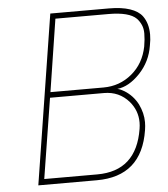

<svg xmlns="http://www.w3.org/2000/svg" viewBox="-52 -779 721 826"><g transform="rotate(-5 308.0 -366.0)"><path d="M396 -395Q466.3 -395 519 -439Q571.3 -482.4 585.9 -555.2Q591.3 -586.4 591.3 -611.3Q591.3 -632.8 584 -648.9Q576.7 -665 565.4 -676.8Q534.2 -708 444.8 -708H215.8L167 -395ZM336.9 -24.9Q506.3 -24.9 535.2 -204.1Q537.6 -218.8 537.6 -231.9Q537.6 -283.2 503.9 -322.8Q461.9 -371.1 396 -371.1H163.1L107.9 -24.9ZM333 0H80.1L195.8 -731.9H449.2Q503.4 -731.9 539.6 -719.7Q575.7 -707.5 592.3 -685.1Q615.7 -653.3 615.7 -604Q615.7 -582 610.8 -558.1Q600.1 -488.8 552.7 -439Q505.4 -389.2 455.1 -383.8Q468.8 -380.9 483.9 -371.6Q521.5 -348.6 542 -309.1Q561 -270 561 -231Q561 -214.8 558.1 -196.8Q527.3 0 333 0Z"/></g></svg>

Font: Squarion Thin
Style: Italic
Weight: 100
Designer: Natanael Gama
Version: Version 1.00;September 12, 2019;FontCreator 11.5.0.2425 64-b